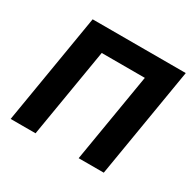

<svg xmlns="http://www.w3.org/2000/svg" viewBox="-124 -684 841 823"><g transform="rotate(30 296.5 -272.5)"><path d="M21 0 111.9 -545.5H572.8L481.9 0H357.6L431.1 -440H217.7L144.2 0Z"/></g></svg>

Font: Inter P Semi Bold
Style: Italic
Weight: 600
Italic angle: 9.39999°
Designer: Rasmus Andersson
Foundry: rsms
Version: Version 3.018;git-588b23468